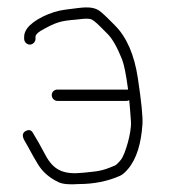

<svg xmlns="http://www.w3.org/2000/svg" viewBox="-20 -486 446 508"><path d="M131.9 -219H314.9C317.6 -219 319.9 -219.7 321.9 -221C323.9 -203.2 324.8 -185.5 326.5 -164.2C328.6 -137.3 311.4 -77 299.6 -62.9C292.5 -54.3 287.2 -49.3 283.9 -48C247.2 -32.3 238.7 -33.1 201.3 -29.1C148.1 -23.4 121.6 -34.9 99.4 -77.2C91.7 -91.7 86.2 -101.8 82.9 -107.5L67.9 -133C63.4 -142 56.7 -144.1 47.7 -139.2C38.8 -134.3 38 -125.6 45.4 -113C60.2 -87.9 59.5 -86.2 80 -52C92.4 -31.3 110.9 -15.2 135.5 -3.7C146 1.2 163.4 2.8 187.9 1C228.2 1 264.9 -6.3 297.9 -21C303.9 -23.7 310.7 -29.5 318.4 -38.5C342 -66.2 353.6 -107.7 356.9 -157.2C358.2 -176.7 354.1 -217.4 344.7 -279.4C335.4 -341.3 315.1 -387.8 283.9 -419L266.4 -436.5C260.1 -442.8 253.6 -448.8 246.9 -454.5C232.5 -466.7 214.8 -468.2 187 -464.8L152.9 -460.5C112.1 -455.4 67.5 -432.4 51.9 -411C46.6 -403.7 43.9 -396.3 43.9 -389V-383C43.9 -375.1 51 -368 58.9 -368C66.8 -368 73.9 -375.1 73.9 -383V-389C73.9 -393.2 78.2 -398.2 86.9 -404C127.8 -427.4 140.1 -430.8 180.4 -434C194.4 -435.1 205.4 -437.9 218.6 -435.8C223.7 -435 232.5 -428.4 244.9 -416L264.5 -396.4C277.2 -383.7 290 -361.2 302.9 -329C308.2 -315.7 313.6 -289 318.9 -249H131.9C123.7 -249 116.9 -242.9 116.9 -234.5C116.9 -226.2 123.7 -219 131.9 -219Z"/></svg>

Font: MewTooHand
Style: Condensed
Weight: 400
Designer: Mew Too, Robert Jablonski
Version: Version 0.77